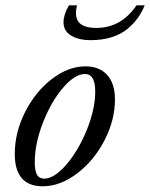

<svg xmlns="http://www.w3.org/2000/svg" viewBox="-20 -666 546 698"><path d="M310.1 -520Q265.1 -520 238 -536.9Q210.9 -553.7 210.9 -585Q210.9 -612.3 230.5 -646.5H259.8Q250 -604.5 267.1 -584.5Q284.2 -564.5 330.1 -564.5Q420.4 -564.5 476.1 -646.5H505.9Q496.1 -622.1 481.7 -601.8Q467.3 -581.5 444.6 -562Q421.9 -542.5 387.5 -531.2Q353 -520 310.1 -520ZM135.3 11.2Q33.7 11.2 33.7 -106.4Q33.7 -184.1 71 -258.3Q108.4 -332.5 168.5 -378.7Q228.5 -424.8 290.5 -424.8Q341.3 -424.8 369.6 -393.6Q397.9 -362.3 397.9 -304.7Q397.9 -229 359.6 -155.3Q321.3 -81.5 260 -35.2Q198.7 11.2 135.3 11.2ZM140.6 -16.6Q177.2 -16.6 221.2 -67.6Q265.1 -118.7 295.7 -194.1Q326.2 -269.5 326.2 -333.5Q326.2 -397 289.1 -397Q252 -397 208.7 -346.4Q165.5 -295.9 136 -219.7Q106.4 -143.6 106.4 -76.2Q106.4 -44.9 114.5 -30.8Q122.6 -16.6 140.6 -16.6Z"/></svg>

Font: Elstob 18pt
Style: Italic
Weight: 400
Italic angle: -20°
Designer: Peter S. Baker
Version: Version 1.015